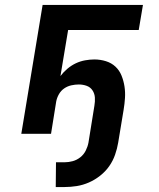

<svg xmlns="http://www.w3.org/2000/svg" viewBox="-20 -540 640 775"><path d="M205 215 206 115H241Q257 115 273.5 110.5Q290 106 304 95Q318 84 326 68Q334 52 337 36L361 -113Q364 -130 363 -146Q362 -162 353.5 -175Q345 -188 330 -193.5Q315 -199 298 -199Q283 -199 267.5 -195.5Q252 -192 239 -183Q226 -174 218 -160Q210 -146 207 -131L186 0H66L152 -520H557L540 -419H255L224 -233Q236 -249 252 -262.5Q268 -276 286 -284.5Q304 -293 323.5 -296.5Q343 -300 361 -300Q385 -300 407.5 -293Q430 -286 446 -271Q462 -256 470.5 -235Q479 -214 482.5 -191Q486 -168 484.5 -144.5Q483 -121 479 -97L457 36Q453 60 444.5 84.5Q436 109 421 130.5Q406 152 384.5 169Q363 186 339 196.5Q315 207 290 211Q265 215 240 215Z"/></svg>

Font: Iosevka Aile
Style: Bold Italic
Weight: 700
Italic angle: -9°
Designer: Belleve Invis
Foundry: Belleve Invis
Version: Version 28.0.1; ttfautohint (v1.8.4)